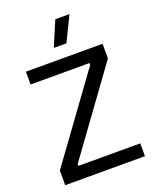

<svg xmlns="http://www.w3.org/2000/svg" viewBox="-167 -1023 906 1119"><g transform="rotate(-20 286.0 -464.0)"><path d="M39.5 0H534V-79.5H150V-91L526 -609V-700H50.5V-620.5H416V-609L39.5 -91ZM316 -928.5 250.5 -774.5H329L404 -928.5Z"/></g></svg>

Font: MCL Standard
Style: Regular
Weight: 400
Designer: Květoslav Bartoš
Foundry: Florian Karsten
Version: Version 1.001;Glyphs 3.2.3 (3260)